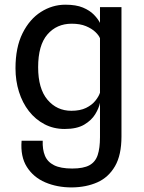

<svg xmlns="http://www.w3.org/2000/svg" viewBox="-20 -576 614 818"><path d="M285.5 222.5Q223.5 222.5 173 201Q122.5 179.5 94.5 135.2Q66.5 91 72 23.5H162Q160.5 61 171.5 87.5Q182.5 114 210.5 128Q238.5 142 287.5 142Q335.5 142 361 128Q386.5 114 396.2 84.5Q406 55 406 8.5V-138Q401.5 -115.5 385.8 -89.5Q370 -63.5 338.8 -45Q307.5 -26.5 255.5 -26.5Q208 -26.5 169.5 -46.8Q131 -67 103.2 -102.5Q75.5 -138 60.8 -185Q46 -232 46 -285Q46 -374 76 -434.2Q106 -494.5 154.5 -525.2Q203 -556 258.5 -556Q304 -556 333.2 -543.8Q362.5 -531.5 380 -513.5Q397.5 -495.5 406 -478.5V-545.5H497.5V5.5Q497.5 84.5 470 132Q442.5 179.5 394.8 200.8Q347 222 285.5 222.5ZM284 -104Q321.5 -104 346.5 -116.2Q371.5 -128.5 386 -146.5Q400.5 -164.5 406 -181V-413Q401.5 -425 386.5 -439.5Q371.5 -454 346.5 -464.5Q321.5 -475 285.5 -475Q221.5 -475 182 -429.2Q142.5 -383.5 142.5 -289.5Q142.5 -198.5 182.2 -151.2Q222 -104 284 -104Z"/></svg>

Font: Spline Sans
Style: Regular
Weight: 400
Designer: Eben Sorkin, Mirko Velimirovic
Foundry: Sorkin Type
Version: Version 1.001